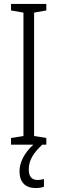

<svg xmlns="http://www.w3.org/2000/svg" viewBox="-20 -734 291 974"><path d="M126 126C126 83 145 46 194 0H215V-34L153 -44V-670L215 -681V-714H36V-681L99 -670V-44L36 -34V0H149C105 40 79 88 79 135C79 190 108 220 162 220C179 220 194 217 203 213V174C197 176 184 179 171 179C141 179 126 161 126 126Z"/></svg>

Font: Noto Sans Devanagari ExtraCondensed Light
Style: Regular
Weight: 300
Width: 2
Designer: Jelle Bosma - Monotype Design Team
Foundry: Monotype Imaging Inc.
Version: Version 2.004